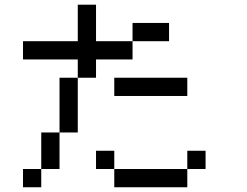

<svg xmlns="http://www.w3.org/2000/svg" viewBox="-20 -789 1040 809"><path d="M76.9 0V-76.9H153.8V0ZM307.7 -769.2H384.6V-615.4H538.5V-538.5H384.6V-461.5H307.7V-538.5H76.9V-615.4H307.7ZM461.5 -461.5H769.2V-384.6H461.5ZM538.5 -615.4V-692.3H692.3V-615.4ZM307.7 -461.5V-230.8H230.8V-461.5ZM230.8 -230.8V-76.9H153.8V-230.8ZM461.5 -153.8V-76.9H384.6V-153.8ZM461.5 -76.9H769.2V0H461.5ZM769.2 -76.9V-153.8H846.2V-76.9Z"/></svg>

Font: Mintsoda - Lime Green 13x16
Style: Regular
Weight: 400
Designer: Mintsoda-15
Version: Version 1.0